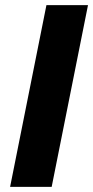

<svg xmlns="http://www.w3.org/2000/svg" viewBox="-20 -731 364 751"><path d="M182.1 0H19.5L161.6 -710.9H324.2Z"/></svg>

Font: Roboto-BlackItalic
Style: Italic
Weight: 900
Italic angle: -12°
Designer: Google
Version: Version 1.100141; 2013